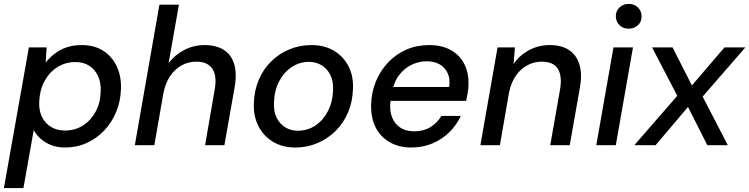

<svg xmlns="http://www.w3.org/2000/svg" viewBox="-35 -744 3840 984"><path d="M-15 220 113 -501H204L199 -423Q219 -449 246 -469.5Q273 -490 307 -501.5Q341 -513 383 -513Q449 -513 494.5 -483.5Q540 -454 563.5 -403.5Q587 -353 585 -289Q583 -225 560.5 -170.5Q538 -116 499 -75Q460 -34 409 -11Q358 12 298 12Q259 12 227 -0.5Q195 -13 172.5 -33.5Q150 -54 138 -78L85 220ZM298 -75Q350 -75 390.5 -101Q431 -127 455.5 -172.5Q480 -218 481 -276Q483 -320 467.5 -354Q452 -388 422.5 -407Q393 -426 352 -426Q300 -426 258.5 -399.5Q217 -373 192.5 -327Q168 -281 166 -222Q164 -178 180 -145Q196 -112 226.5 -93.5Q257 -75 298 -75Z M656 0 782 -720H882L829 -420Q861 -463 909.5 -488Q958 -513 1013 -513Q1072 -513 1111 -489Q1150 -465 1165 -416Q1180 -367 1167 -294L1115 0H1016L1065 -283Q1078 -355 1053.5 -391.5Q1029 -428 971 -428Q931 -428 896 -409Q861 -390 836.5 -353.5Q812 -317 802 -264L756 0Z M1478 12Q1413 12 1364 -17.5Q1315 -47 1289 -98.5Q1263 -150 1266 -216Q1268 -280 1291 -334.5Q1314 -389 1354.5 -429Q1395 -469 1448 -491Q1501 -513 1561 -513Q1627 -513 1675.5 -484.5Q1724 -456 1750.5 -405.5Q1777 -355 1774 -288Q1772 -223 1749 -168.5Q1726 -114 1685.5 -73.5Q1645 -33 1592 -10.5Q1539 12 1478 12ZM1491 -74Q1541 -74 1581 -100.5Q1621 -127 1645.5 -174.5Q1670 -222 1672 -282Q1674 -329 1657.5 -361Q1641 -393 1612.5 -410Q1584 -427 1549 -427Q1500 -427 1460 -400.5Q1420 -374 1395.5 -327Q1371 -280 1369 -219Q1367 -173 1383 -140.5Q1399 -108 1427.5 -91Q1456 -74 1491 -74Z M2073 12Q2009 12 1961.5 -15.5Q1914 -43 1889.5 -92.5Q1865 -142 1867 -210Q1869 -273 1892 -328Q1915 -383 1955 -425Q1995 -467 2048 -490Q2101 -513 2165 -513Q2232 -513 2278 -486Q2324 -459 2346 -413Q2368 -367 2366 -311Q2366 -291 2362 -268Q2358 -245 2354 -227H1942L1954 -298H2267Q2273 -340 2259 -369.5Q2245 -399 2217.5 -414.5Q2190 -430 2152 -430Q2112 -430 2074.5 -412Q2037 -394 2010 -358.5Q1983 -323 1974 -270L1969 -241Q1959 -191 1971 -152.5Q1983 -114 2013 -92.5Q2043 -71 2088 -71Q2136 -71 2171 -92.5Q2206 -114 2227 -150H2327Q2305 -103 2268 -66.5Q2231 -30 2181.5 -9Q2132 12 2073 12Z M2427 0 2515 -501H2604L2597 -416Q2628 -461 2676.5 -487Q2725 -513 2782 -513Q2845 -513 2883.5 -486Q2922 -459 2935.5 -410Q2949 -361 2937 -295L2885 0H2785L2835 -284Q2847 -353 2824.5 -390.5Q2802 -428 2741 -428Q2702 -428 2667.5 -409.5Q2633 -391 2609 -356.5Q2585 -322 2574 -271L2527 0Z M3021 0 3109 -501H3209L3121 0ZM3188 -597Q3158 -597 3140 -615Q3122 -633 3121 -660Q3121 -688 3140 -706Q3159 -724 3188 -724Q3215 -724 3234 -706Q3253 -688 3253 -660Q3254 -633 3234.5 -615Q3215 -597 3188 -597Z M3216 0 3436 -253 3307 -501H3412L3511 -306L3678 -501H3785L3566 -249L3695 0H3590L3491 -196L3325 0Z"/></svg>

Font: DM Sans 17pt Medium
Style: Italic
Weight: 500
Italic angle: -10°
Version: Version 4.004;gftools[0.9.30]